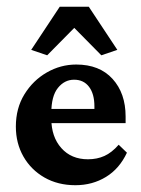

<svg xmlns="http://www.w3.org/2000/svg" viewBox="-20 -542 416 568"><path d="M203.1 5.9Q151.4 5.9 111.6 -16.8Q71.8 -39.6 49.3 -78.9Q26.9 -118.2 26.9 -167.5Q26.9 -221.7 52.2 -262.9Q77.6 -304.2 118.4 -327.6Q159.2 -351.1 205.6 -351.1Q274.4 -351.1 313 -308.6Q351.6 -266.1 351.6 -197.3V-177.7H120.6V-219.7H272.5L259.3 -199.7V-227.5Q259.3 -264.2 243.4 -285.2Q227.5 -306.2 199.2 -306.2Q170.9 -306.2 151.4 -282Q131.8 -257.8 131.8 -207.5V-191.4Q131.8 -137.2 161.4 -104Q190.9 -70.8 240.2 -70.8Q267.1 -70.8 288.8 -80.6Q310.5 -90.3 331.1 -113.8L355.5 -90.3Q333.5 -43 293.5 -18.6Q253.4 5.9 203.1 5.9ZM327.1 -394.5 279.8 -378.4 173.3 -486.3H226.1L119.6 -378.4L72.3 -394.5L156.7 -522H242.7Z"/></svg>

Font: Lateef
Style: Bold
Weight: 700
Designer: SIL International
Foundry: SIL International
Version: Version 4.200